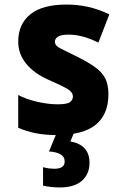

<svg xmlns="http://www.w3.org/2000/svg" viewBox="-20 -583 540 843"><path d="M227 10Q178 10 137.5 2Q97 -6 60 -22V-166Q95 -147 144 -136Q193 -125 233 -125Q274 -125 287 -134.5Q300 -144 300 -159Q300 -178 277 -192Q254 -206 190 -234Q128 -262 94 -304.5Q60 -347 60 -400Q60 -477 113 -520Q166 -563 272 -563Q320 -563 366 -553Q412 -543 460 -520L412 -396Q373 -415 341.5 -423Q310 -431 282 -431Q248 -431 234.5 -422Q221 -413 221 -400Q221 -382 246 -370Q271 -358 319 -334Q369 -309 399 -287Q429 -265 442.5 -238Q456 -211 456 -169Q456 -81 400.5 -35.5Q345 10 227 10ZM242 240Q225 240 205 238Q185 236 169 232V151Q183 155 196 156.5Q209 158 218 158Q264 158 264 126Q264 105 245.5 94.5Q227 84 195 82L229 0H305L289 38Q373 53 373 132Q373 181 340 210.5Q307 240 242 240Z"/></svg>

Font: Noto Sans Mono ExtraCondensed Black
Style: Regular
Weight: 900
Width: 2
Designer: Monotype Design Team
Foundry: Monotype Imaging Inc.
Version: Version 2.014